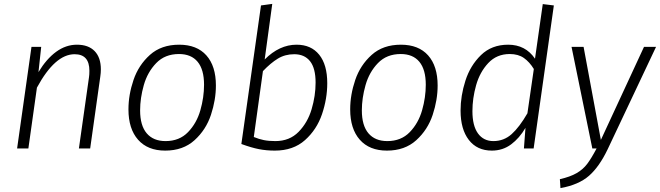

<svg xmlns="http://www.w3.org/2000/svg" viewBox="-20 -764 3396 988"><path d="M499 -407Q499 -389 496 -369L444 0H386L438 -367Q440 -379 440 -400Q440 -485 364 -485Q263 -485 170 -313L126 0H68L142 -523H192L178 -393Q219 -461 269 -497.5Q319 -534 376 -534Q435 -534 467 -501Q499 -468 499 -407Z M641 -201Q641 -276 667 -352.5Q693 -429 751.5 -481.5Q810 -534 902 -534Q993 -534 1042 -479Q1091 -424 1091 -324Q1091 -250 1065.5 -173Q1040 -96 981 -42.5Q922 11 830 11Q740 11 690.5 -45Q641 -101 641 -201ZM1030 -328Q1030 -406 997 -446Q964 -486 901 -486Q829 -486 784 -439.5Q739 -393 720 -326Q701 -259 701 -196Q701 -118 735 -78Q769 -38 832 -38Q903 -38 947.5 -84Q992 -130 1011 -196.5Q1030 -263 1030 -328Z M1664 -336Q1664 -256 1637 -176.5Q1610 -97 1549.5 -43Q1489 11 1394 11Q1351 11 1312.5 3.5Q1274 -4 1222 -23L1323 -736L1381 -744L1342 -458Q1418 -534 1506 -534Q1581 -534 1622.5 -482.5Q1664 -431 1664 -336ZM1333 -398 1286 -59Q1313 -48 1338 -43Q1363 -38 1397 -38Q1470 -38 1516.5 -85.5Q1563 -133 1583.5 -202Q1604 -271 1604 -339Q1604 -413 1575.5 -449Q1547 -485 1494 -485Q1447 -485 1410 -462.5Q1373 -440 1333 -398Z M1782 -201Q1782 -276 1808 -352.5Q1834 -429 1892.5 -481.5Q1951 -534 2043 -534Q2134 -534 2183 -479Q2232 -424 2232 -324Q2232 -250 2206.5 -173Q2181 -96 2122 -42.5Q2063 11 1971 11Q1881 11 1831.5 -45Q1782 -101 1782 -201ZM2171 -328Q2171 -406 2138 -446Q2105 -486 2042 -486Q1970 -486 1925 -439.5Q1880 -393 1861 -326Q1842 -259 1842 -196Q1842 -118 1876 -78Q1910 -38 1973 -38Q2044 -38 2088.5 -84Q2133 -130 2152 -196.5Q2171 -263 2171 -328Z M2830 -736 2726 0H2676L2684 -106Q2653 -53 2610 -21Q2567 11 2511 11Q2435 11 2392.5 -44Q2350 -99 2350 -195Q2350 -271 2375 -349Q2400 -427 2455 -480.5Q2510 -534 2595 -534Q2684 -534 2733 -462L2773 -743ZM2411 -192Q2411 -117 2439.5 -77.5Q2468 -38 2519 -38Q2573 -38 2613 -74Q2653 -110 2694 -181L2727 -409Q2705 -445 2676 -465.5Q2647 -486 2603 -486Q2536 -486 2492.5 -439.5Q2449 -393 2430 -325.5Q2411 -258 2411 -192Z M3107 4Q3064 94 3011 140.5Q2958 187 2864 204L2861 158Q2914 146 2947 127Q2980 108 3001.5 79.5Q3023 51 3050 0H3028L2921 -523H2983L3072 -44L3294 -523H3356Z"/></svg>

Font: Fira Sans Light
Style: Italic
Weight: 300
Italic angle: -8°
Designer: bBox Type GmbH & Carrois Corporate GbR & Edenspiekermann AG
Foundry: bBox Type GmbH & Carrois Corporate GbR & Edenspiekermann AG
Version: Version 4.301